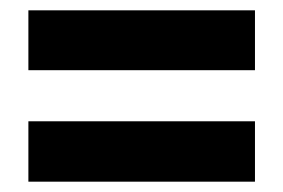

<svg xmlns="http://www.w3.org/2000/svg" viewBox="-20 -589 549 372"><path d="M35 -453H474V-569H35ZM35 -237H474V-354H35Z"/></svg>

Font: Noto Sans Tamil UI Condensed ExtraBold
Style: Regular
Weight: 800
Width: 3
Designer: Jelle Bosma - Monotype Design Team
Foundry: Monotype Imaging Inc.
Version: Version 2.004